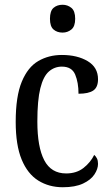

<svg xmlns="http://www.w3.org/2000/svg" viewBox="-20 -777 466 807"><path d="M244 10Q186 10 141 -18Q96 -46 71 -106.5Q46 -167 46 -265Q46 -372 71.5 -433.5Q97 -495 141 -520.5Q185 -546 240 -546Q305 -546 348.5 -520Q392 -494 392 -444Q392 -410 372 -396.5Q352 -383 310 -383Q310 -430 296 -463.5Q282 -497 240 -497Q209 -497 185.5 -476.5Q162 -456 149.5 -406Q137 -356 137 -266Q137 -159 166 -103.5Q195 -48 258 -48Q302 -48 331.5 -71.5Q361 -95 376 -126Q383 -120 387.5 -111Q392 -102 392 -88Q392 -67 377 -44Q362 -21 329 -5.5Q296 10 244 10ZM243 -640Q220 -640 205 -653Q190 -666 190 -698Q190 -731 205 -744Q220 -757 243 -757Q264 -757 280 -744Q296 -731 296 -698Q296 -666 280 -653Q264 -640 243 -640Z"/></svg>

Font: Noto Serif Georgian Condensed
Style: Regular
Weight: 400
Width: 3
Designer: Monotype Design Team, Akaki Razmadze
Foundry: Google LLC
Version: Version 2.003; ttfautohint (v1.8.4.7-5d5b)